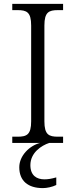

<svg xmlns="http://www.w3.org/2000/svg" viewBox="-20 -734 388 986"><path d="M43 0H186C131 14 79 66 79 125C79 195 124 232 200 232C221 232 249 226 269 216V177C244 184 227 187 208 187C169 187 136 168 136 114C136 50 193 13 233 0H304V-32H278C231 -32 208 -42 208 -111V-603C208 -672 231 -682 278 -682H304V-714H43V-682H70C117 -682 140 -672 140 -603V-111C140 -42 117 -32 70 -32H43Z"/></svg>

Font: Noto Serif Light
Style: Regular
Weight: 300
Designer: Monotype Design Team
Foundry: Monotype Imaging Inc.
Version: Version 2.013